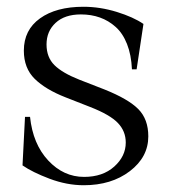

<svg xmlns="http://www.w3.org/2000/svg" viewBox="-20 -531 500 562"><path d="M399.9 -460.9 379.9 -328.1H366.2Q364.3 -370.6 351.8 -402.1Q339.4 -433.6 318.6 -452.1Q297.9 -470.7 272.5 -479.7Q247.1 -488.8 216.8 -488.8Q169.4 -488.8 142.8 -464.1Q116.2 -439.5 116.2 -400.9Q116.2 -363.3 139.4 -340.3Q162.6 -317.4 211.9 -297.9L286.1 -269Q355.5 -241.2 384.8 -211.7Q414.1 -182.1 414.1 -131.8Q414.1 -71.3 360.1 -30Q306.2 11.2 225.1 11.2Q175.8 11.2 125.2 -7.8Q74.7 -26.9 45.9 -46.9L53.2 -189H67.9Q76.2 -109.4 121.1 -61.3Q166 -13.2 226.1 -13.2Q280.8 -13.2 314.5 -43.5Q348.1 -73.7 348.1 -113.8Q348.1 -147 325 -171.1Q301.8 -195.3 244.1 -217.8L171.9 -246.1Q113.3 -269 81.5 -300.3Q49.8 -331.5 49.8 -382.8Q49.8 -443.4 97.2 -477.3Q144.5 -511.2 224.1 -511.2Q272.9 -511.2 321.8 -496.1Q370.6 -481 399.9 -460.9Z"/></svg>

Font: Ortica Linear Light
Style: Regular
Weight: 300
Designer: Benedetta Bovani
Foundry: Collletttivo
Version: Version 2.000;Glyphs 3.1.2 (3151)